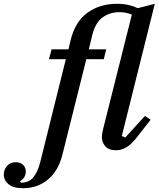

<svg xmlns="http://www.w3.org/2000/svg" viewBox="-193 -780 836 1012"><path d="M-71 212Q-123 212 -148 191Q-173 170 -173 140Q-173 114 -156 94.5Q-139 75 -110 75Q-85 75 -71 89Q-57 103 -57 125Q-57 139 -64.5 153Q-72 167 -88 175L-82 183Q-42 183 -18.5 156Q5 129 19 75L154 -468H65L79 -520H168L178 -563Q201 -663 266 -711.5Q331 -760 425 -760Q457 -760 485 -753.5Q513 -747 533 -737L623 -760L449 -63L467 -55L571 -169L601 -149L536 -66Q501 -19 473 -3.5Q445 12 420 12Q380 12 362 -9Q344 -30 344 -56Q344 -67 346.5 -81Q349 -95 352 -106L502 -703Q471 -716 436 -716Q387 -716 348 -688.5Q309 -661 292 -590L275 -520H367L354 -468H262L136 35Q115 120 60 166Q5 212 -71 212Z"/></svg>

Font: IBM Plex Serif Medm
Style: Italic
Weight: 500
Italic angle: -14°
Designer: Mike Abbink, Paul van der Laan, Pieter van Rosmalen
Foundry: Bold Monday
Version: Version 3.001